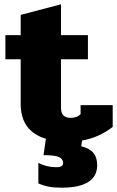

<svg xmlns="http://www.w3.org/2000/svg" viewBox="-20 -643 543 891"><path d="M361 9 357 36Q431 52 431 123Q431 228 265 228Q232 228 207.5 223.5Q183 219 158 208V113Q196 133 242 133Q273 133 273 114Q273 95 254 86Q235 77 182 77L193 1Q76 -34 76 -161V-368H5V-480H76V-574L263 -623V-480H388V-368H263V-144Q263 -118 274.5 -107Q286 -96 309 -96Q337 -96 354 -113V-155H503V-54Q438 -4 361 9Z"/></svg>

Font: Pridi
Style: Bold
Weight: 700
Designer: Katatrad Team
Foundry: CadsonDemak
Version: Version 1.001